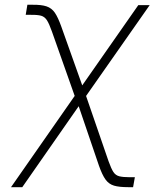

<svg xmlns="http://www.w3.org/2000/svg" viewBox="-20 -567 655 791"><path d="M25.4 204.1 302.7 -193.4H327.1L427.2 97.2Q438 127.4 447 141.4Q456.1 155.3 471.4 159.2Q486.8 163.1 514.6 163.1H535.6L528.3 204.1H507.8Q471.2 204.1 449.7 197.8Q428.2 191.4 414.6 172.4Q400.9 153.3 387.7 115.7L304.2 -129.4L71.8 204.1ZM292 -159.7 193.8 -437.5Q182.6 -469.2 173.3 -483.6Q164.1 -498 149.4 -502.2Q134.8 -506.3 106.4 -505.9H85.9L92.8 -547.4H113.3Q150.4 -547.9 171.6 -540.8Q192.9 -533.7 206.1 -514.4Q219.2 -495.1 232.9 -456.5L318.8 -215.3L549.8 -545.9H596.7L326.2 -159.7Z"/></svg>

Font: Inter Tight ExtraLight
Style: Italic
Weight: 250
Italic angle: -9.39999°
Designer: Rasmus Andersson
Foundry: rsms
Version: Version 3.004